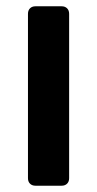

<svg xmlns="http://www.w3.org/2000/svg" viewBox="-20 -591 309 611"><path d="M93 0Q82 0 75.5 -6.5Q69 -13 69 -24V-547Q69 -558 75.5 -564.5Q82 -571 93 -571H176Q187 -571 193.5 -564.5Q200 -558 200 -547V-24Q200 -13 193.5 -6.5Q187 0 176 0Z"/></svg>

Font: Fz Rubik Med
Style: Regular
Weight: 500
Designer: Hubert and Fischer
Foundry: Hubert and Fischer
Version: Vit hóa bi FontZin.com